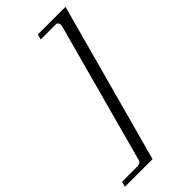

<svg xmlns="http://www.w3.org/2000/svg" viewBox="-371 -773 1032 1032"><g transform="rotate(-45 145.0 -257.0)"><path d="M-90 198 -82 168H38Q50 166 55 163Q60 160 64 148L281 -650Q284 -662 280.5 -671Q277 -680 267 -682H150L158 -712H368L120 198Z"/></g></svg>

Font: Old Standard TT
Style: Italic
Weight: 400
Italic angle: -15.2°
Designer: Alexey Kryukov <alexios@thessalonica.org.ru>
Version: Version 2.2